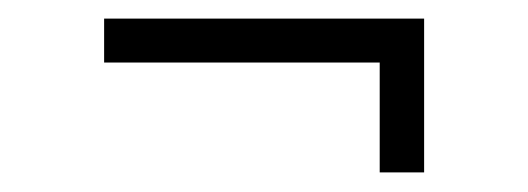

<svg xmlns="http://www.w3.org/2000/svg" viewBox="-20 -326 553 201"><path d="M89 -306.5H424V-145.5H377.5V-281L394 -260.5H89Z"/></svg>

Font: Karla Light
Style: Regular
Weight: 300
Designer: Jonathan Pinhorn
Version: Version 2.004;gftools[0.9.33]